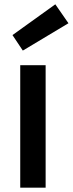

<svg xmlns="http://www.w3.org/2000/svg" viewBox="-20 -872 338 892"><path d="M74 0V-569H192V0ZM86 -637 38 -709 237 -852 298 -764Z"/></svg>

Font: Yaldevi SemiBold
Style: Regular
Weight: 600
Designer: Sol Matas, Rajitha Manaperi, Kosala Senevirathne
Foundry: Mooniak
Version: Version 1.100